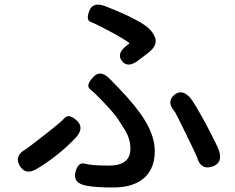

<svg xmlns="http://www.w3.org/2000/svg" viewBox="-20 -794 1040 851"><path d="M363 29Q303 18 314 -30Q326 -77 356 -68.5Q386 -60 463 -60Q558 -60 558 -135Q558 -179 533 -219Q517 -244 501 -269Q484 -294 436 -344Q399 -383 379 -399Q359 -415 392 -451Q424 -488 467 -444L504 -406Q584 -323 622 -261Q666 -189 666 -124Q666 -37 606 5Q559 37 480.5 37Q402 37 363 29ZM144 -46Q93 -15 67 -60Q42 -104 95 -133Q99 -135 173 -192.5Q247 -250 266.5 -271Q286 -292 321 -259Q356 -226 314 -182Q240 -104 144 -46ZM919 -55Q869 -40 853 -98Q851 -105 807 -195Q759 -293 756 -297Q716 -342 752 -373Q788 -403 826 -357Q841 -339 894 -242Q942 -151 950 -128Q970 -71 919 -55ZM594 -527Q546 -490 520 -524Q495 -558 544 -594L551 -599Q555 -602 551 -605Q522 -626 462.5 -657.5Q403 -689 381.5 -697Q360 -705 376 -746Q392 -788 448 -766Q564 -721 622 -682Q657 -658 668 -625Q679 -592 636 -559Z"/></svg>

Font: Resource Han Rounded KR Medium
Style: Regular
Weight: 500
Designer: Cyano Hao (round all glyphs); Ryoko NISHIZUKA 西塚涼子 (kana, bopomofo & ideographs); Paul D. Hunt (Latin, Greek & Cyrillic)
Foundry: Cyano Hao
Version: 0.990